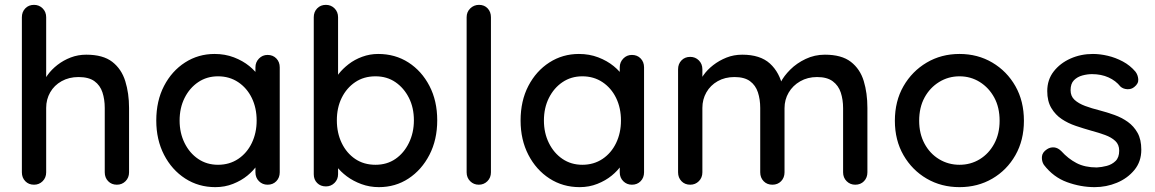

<svg xmlns="http://www.w3.org/2000/svg" viewBox="-20 -760 4754 790"><path d="M335 -535Q404 -535 442 -505.5Q480 -476 495.5 -426Q511 -376 511 -316V-51Q511 -29 496.5 -14.5Q482 0 461 0Q439 0 425 -14.5Q411 -29 411 -51V-316Q411 -351 401.5 -380Q392 -409 368.5 -426Q345 -443 303 -443Q264 -443 233.5 -426Q203 -409 186.5 -380Q170 -351 170 -316V-51Q170 -29 155.5 -14.5Q141 0 120 0Q98 0 84 -14.5Q70 -29 70 -51V-689Q70 -711 84 -725.5Q98 -740 120 -740Q141 -740 155.5 -725.5Q170 -711 170 -689V-416L152 -406Q159 -428 175.5 -451Q192 -474 216.5 -493Q241 -512 271 -523.5Q301 -535 335 -535Z M1081 -534Q1103 -534 1117 -519.5Q1131 -505 1131 -483V-51Q1131 -29 1117 -14.5Q1103 0 1081 0Q1060 0 1045.5 -14.5Q1031 -29 1031 -51V-123L1052 -120Q1052 -102 1037.5 -80Q1023 -58 998 -37.5Q973 -17 939 -3.5Q905 10 866 10Q797 10 742 -25.5Q687 -61 655 -123Q623 -185 623 -264Q623 -345 655 -406.5Q687 -468 741.5 -503Q796 -538 863 -538Q906 -538 942.5 -524Q979 -510 1006 -488Q1033 -466 1047.5 -441.5Q1062 -417 1062 -395L1031 -392V-483Q1031 -504 1045.5 -519Q1060 -534 1081 -534ZM877 -82Q924 -82 960 -106Q996 -130 1016 -171.5Q1036 -213 1036 -264Q1036 -316 1016 -357Q996 -398 960 -422Q924 -446 877 -446Q831 -446 795.5 -422Q760 -398 739.5 -357Q719 -316 719 -264Q719 -213 739.5 -171.5Q760 -130 795.5 -106Q831 -82 877 -82Z M1536 -538Q1606 -538 1660.5 -503Q1715 -468 1747 -406.5Q1779 -345 1779 -265Q1779 -185 1747 -123Q1715 -61 1661 -25.5Q1607 10 1539 10Q1501 10 1467 -2.5Q1433 -15 1407 -34.5Q1381 -54 1364.5 -76Q1348 -98 1344 -117L1371 -130V-43Q1371 -22 1356.5 -7.5Q1342 7 1321 7Q1299 7 1285 -7Q1271 -21 1271 -43V-689Q1271 -711 1285 -725.5Q1299 -740 1321 -740Q1342 -740 1356.5 -725.5Q1371 -711 1371 -689V-408L1355 -417Q1358 -436 1374 -456.5Q1390 -477 1414.5 -496Q1439 -515 1470.5 -526.5Q1502 -538 1536 -538ZM1525 -446Q1477 -446 1441.5 -422Q1406 -398 1386 -357.5Q1366 -317 1366 -265Q1366 -213 1386 -171.5Q1406 -130 1441.5 -106Q1477 -82 1525 -82Q1572 -82 1607 -106Q1642 -130 1662.5 -172Q1683 -214 1683 -265Q1683 -317 1662.5 -357.5Q1642 -398 1607 -422Q1572 -446 1525 -446Z M2000 -51Q2000 -29 1985.5 -14.5Q1971 0 1950 0Q1929 0 1914.5 -14.5Q1900 -29 1900 -51V-689Q1900 -711 1915 -725.5Q1930 -740 1951 -740Q1973 -740 1986.5 -725.5Q2000 -711 2000 -689Z M2580 -534Q2602 -534 2616 -519.5Q2630 -505 2630 -483V-51Q2630 -29 2616 -14.5Q2602 0 2580 0Q2559 0 2544.5 -14.5Q2530 -29 2530 -51V-123L2551 -120Q2551 -102 2536.5 -80Q2522 -58 2497 -37.5Q2472 -17 2438 -3.5Q2404 10 2365 10Q2296 10 2241 -25.5Q2186 -61 2154 -123Q2122 -185 2122 -264Q2122 -345 2154 -406.5Q2186 -468 2240.5 -503Q2295 -538 2362 -538Q2405 -538 2441.5 -524Q2478 -510 2505 -488Q2532 -466 2546.5 -441.5Q2561 -417 2561 -395L2530 -392V-483Q2530 -504 2544.5 -519Q2559 -534 2580 -534ZM2376 -82Q2423 -82 2459 -106Q2495 -130 2515 -171.5Q2535 -213 2535 -264Q2535 -316 2515 -357Q2495 -398 2459 -422Q2423 -446 2376 -446Q2330 -446 2294.5 -422Q2259 -398 2238.5 -357Q2218 -316 2218 -264Q2218 -213 2238.5 -171.5Q2259 -130 2294.5 -106Q2330 -82 2376 -82Z M3034 -535Q3108 -535 3148 -498.5Q3188 -462 3201 -400L3185 -405L3192 -421Q3205 -447 3231.5 -473.5Q3258 -500 3295 -517.5Q3332 -535 3374 -535Q3443 -535 3481 -505.5Q3519 -476 3534 -426.5Q3549 -377 3549 -316V-51Q3549 -29 3535 -14.5Q3521 0 3499 0Q3478 0 3463.5 -14.5Q3449 -29 3449 -51V-315Q3449 -350 3439.5 -379Q3430 -408 3406.5 -425.5Q3383 -443 3342 -443Q3303 -443 3272.5 -425.5Q3242 -408 3225 -379Q3208 -350 3208 -315V-51Q3208 -29 3194 -14.5Q3180 0 3158 0Q3136 0 3122 -14.5Q3108 -29 3108 -51V-316Q3108 -351 3098.5 -380Q3089 -409 3066 -426Q3043 -443 3002 -443Q2963 -443 2933 -426Q2903 -409 2886.5 -380Q2870 -351 2870 -316V-51Q2870 -29 2855.5 -14.5Q2841 0 2820 0Q2798 0 2784 -14.5Q2770 -29 2770 -51V-475Q2770 -497 2784 -511.5Q2798 -526 2820 -526Q2841 -526 2855.5 -511.5Q2870 -497 2870 -475V-416L2851 -405Q2858 -427 2874 -450Q2890 -473 2914.5 -492Q2939 -511 2969 -523Q2999 -535 3034 -535Z M4193 -263Q4193 -183 4158 -121.5Q4123 -60 4063 -25Q4003 10 3928 10Q3853 10 3793 -25Q3733 -60 3697.5 -121.5Q3662 -183 3662 -263Q3662 -344 3697.5 -405.5Q3733 -467 3793 -502.5Q3853 -538 3928 -538Q4003 -538 4063 -502.5Q4123 -467 4158 -405.5Q4193 -344 4193 -263ZM4093 -263Q4093 -318 4071 -358.5Q4049 -399 4011.5 -422.5Q3974 -446 3928 -446Q3882 -446 3844 -422.5Q3806 -399 3784 -358.5Q3762 -318 3762 -263Q3762 -210 3784 -169Q3806 -128 3844 -105Q3882 -82 3928 -82Q3974 -82 4011.5 -105Q4049 -128 4071 -169Q4093 -210 4093 -263Z M4275 -82Q4266 -96 4267 -114.5Q4268 -133 4288 -146Q4302 -155 4317.5 -153.5Q4333 -152 4347 -138Q4375 -107 4409.5 -89Q4444 -71 4493 -71Q4513 -72 4534 -77.5Q4555 -83 4570 -97.5Q4585 -112 4585 -140Q4585 -165 4569 -180Q4553 -195 4527 -204.5Q4501 -214 4471 -222Q4439 -231 4406.5 -242Q4374 -253 4348 -270.5Q4322 -288 4305.5 -316Q4289 -344 4289 -385Q4289 -432 4315.5 -466Q4342 -500 4384.5 -519Q4427 -538 4477 -538Q4506 -538 4538 -530.5Q4570 -523 4600 -507Q4630 -491 4652 -465Q4662 -452 4663.5 -434Q4665 -416 4647 -402Q4635 -392 4618 -393Q4601 -394 4590 -404Q4571 -428 4541 -441.5Q4511 -455 4473 -455Q4454 -455 4433.5 -449.5Q4413 -444 4399 -430Q4385 -416 4385 -389Q4385 -364 4401.5 -349Q4418 -334 4445 -324Q4472 -314 4504 -306Q4535 -298 4565.5 -287Q4596 -276 4620.5 -258.5Q4645 -241 4660.5 -213.5Q4676 -186 4676 -144Q4676 -95 4647.5 -60.5Q4619 -26 4575.5 -8Q4532 10 4484 10Q4427 10 4370.5 -10.5Q4314 -31 4275 -82Z"/></svg>

Font: Quicksand Light SemiBold
Style: Regular
Weight: 600
Version: Version 3.006